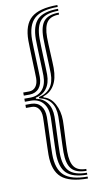

<svg xmlns="http://www.w3.org/2000/svg" viewBox="-108 -845 553 1093"><g transform="rotate(-10 169.0 -298.5)"><path d="M30 -325.2V-343.2H64.2Q88.5 -343.5 102.5 -361.9Q116.5 -380.2 116.5 -411.5Q116.5 -421.8 115.5 -450.8Q114.5 -479.8 113.2 -515.4Q112 -551 111 -582.2Q110 -613.5 110 -628.5Q110 -720.2 155.9 -760.1Q201.8 -800 307.8 -800V-789Q213.5 -789 172.5 -751.8Q131.5 -714.5 131.5 -628.5Q131.5 -613.8 132.5 -582.9Q133.5 -552 134.9 -517.1Q136.2 -482.2 137.2 -453.6Q138.2 -425 138.2 -414.5Q138.2 -373.5 118.8 -349.8Q99.2 -326 64.2 -325.2ZM307.8 180.5Q225 180.5 189.1 145.9Q153.2 111.2 153.2 31.2Q153.2 16.5 154.2 -13.8Q155.2 -44 156.5 -78.5Q157.8 -113 158.8 -141.2Q159.8 -169.5 159.8 -180Q159.8 -231 134.5 -260.2Q109.2 -289.5 64.2 -289.8H30V-307.5H64.2Q109 -308 134.4 -336.5Q159.8 -365 159.8 -417.2Q159.8 -427.8 158.8 -456Q157.8 -484.2 156.5 -518.8Q155.2 -553.2 154.2 -583.6Q153.2 -614 153.2 -628.5Q153.2 -708.5 189.1 -743.2Q225 -778 307.8 -778V-766.8Q236.5 -766.8 205.6 -734.6Q174.8 -702.5 174.8 -628.5Q174.8 -614 175.8 -584.4Q176.8 -554.8 178.1 -520.9Q179.5 -487 180.5 -459.1Q181.5 -431.2 181.5 -420.2Q181.5 -371.2 158.9 -340.4Q136.2 -309.5 95 -301.8V-295.5Q136.2 -287.8 158.9 -257Q181.5 -226.2 181.5 -177.2Q181.5 -166.2 180.5 -138.2Q179.5 -110.2 178.1 -76.5Q176.8 -42.8 175.8 -13Q174.8 16.8 174.8 31.2Q174.8 105.2 205.6 137.4Q236.5 169.5 307.8 169.5ZM307.8 158.5Q248 158.5 222.2 129Q196.5 99.5 196.5 31.2Q196.5 17 197.5 -12.2Q198.5 -41.5 199.8 -74.9Q201 -108.2 202 -135.9Q203 -163.5 203 -174.8Q203 -276 113.5 -295V-302.2Q203 -321.5 203 -422.5Q203 -433.8 202 -461.4Q201 -489 199.8 -522.4Q198.5 -555.8 197.5 -585Q196.5 -614.2 196.5 -628.5Q196.5 -696.8 222.2 -726.2Q248 -755.8 307.8 -755.8V-744.8Q259.8 -744.8 238.9 -717.8Q218 -690.8 218 -628.5Q218 -614.2 219 -589.4Q220 -564.5 221.4 -536.6Q222.8 -508.8 223.8 -485.2Q224.8 -461.8 224.8 -450.5Q224.8 -388.5 202.1 -351.1Q179.5 -313.8 138.8 -301.8V-295.5Q179 -286 201.9 -243.5Q224.8 -201 224.8 -147Q224.8 -135.8 223.8 -112.1Q222.8 -88.5 221.4 -60.8Q220 -33 219 -8Q218 17 218 31.2Q218 93.5 238.9 120.5Q259.8 147.5 307.8 147.5ZM307.8 202.8Q201.8 202.8 155.9 162.9Q110 123 110 31.2Q110 16.2 111 -15Q112 -46.2 113.2 -81.9Q114.5 -117.5 115.5 -146.5Q116.5 -175.5 116.5 -185.8Q116.5 -217 102.5 -235.4Q88.5 -253.8 64.2 -254H30V-272H64.2Q99.2 -271.2 118.8 -247.5Q138.2 -223.8 138.2 -182.8Q138.2 -172.2 137.2 -143.8Q136.2 -115.2 134.9 -80.2Q133.5 -45.2 132.5 -14.4Q131.5 16.5 131.5 31.2Q131.5 117.2 172.5 154.5Q213.5 191.8 307.8 191.8Z"/></g></svg>

Font: Big Shoulders Inline Display
Style: Bold
Weight: 700
Designer: Patric King
Foundry: XO Type Co
Version: Version 1.000